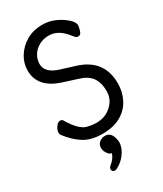

<svg xmlns="http://www.w3.org/2000/svg" viewBox="-236 -806 972 1144"><g transform="rotate(-30 250.0 -234.5)"><path d="M27 -95Q21 -104 21 -112Q21 -130 35 -150.5Q49 -171 65 -171Q79 -171 84 -160Q140 -66 192 -58Q192 -58 192 -58Q221 -51 247 -51Q328 -51 374 -116Q394 -146 394 -184Q394 -245 368 -280Q342 -315 287 -331L184 -364Q47 -410 47 -526Q47 -575 73.5 -618.5Q100 -662 147 -690.5Q194 -719 259 -719Q324 -719 383.5 -680Q443 -641 443 -609Q443 -606 440.5 -593.5Q438 -581 433 -568Q427 -551 410 -551Q398 -551 390 -561Q385 -569 380 -573Q326 -644 261 -644Q222 -644 192 -627.5Q162 -611 145 -583Q128 -555 128 -524Q128 -463 215 -436L311 -406Q475 -356 475 -192Q475 -134 450 -84.5Q425 -35 374 -5.5Q323 24 246 24Q169 24 118.5 -8Q68 -40 27 -95ZM215 246Q209 250 201 250Q193 250 187 245.5Q181 241 181 231.5Q181 222 188 214Q226 185 236 151Q223 149 215 140Q195 117 195 93Q195 69 212 55Q229 41 251 41Q301 41 307 116Q307 152 280 190Q253 228 215 246Z"/></g></svg>

Font: Moon Stars Kai HW
Style: Bold
Weight: 700
Designer: GuiWonder
Version: Version 1.101